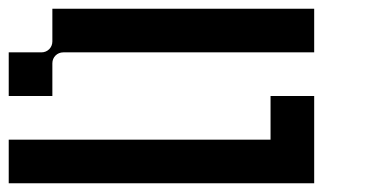

<svg xmlns="http://www.w3.org/2000/svg" viewBox="-20 -420 840 440"><path d="M100 -400V-325C100 -311 89 -300 75 -300H0V-200H100V-275C100 -289 111 -300 125 -300H700V-400ZM600 -100H0V0H700V-200H600Z"/></svg>

Font: Broadcast
Style: Regular
Weight: 400
Designer: Mıchael Chrıstophersson
Foundry: Aeriform
Version: Version 1.000;PS 001.000;hotconv 1.0.88;makeotf.lib2.5.64775